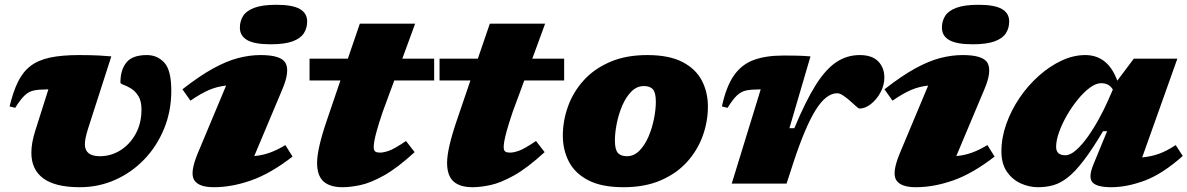

<svg xmlns="http://www.w3.org/2000/svg" viewBox="-20 -767 4960 802"><path d="M695.5 -388.5Q695.5 -302.5 665.2 -229Q635 -155.5 582.2 -100.8Q529.5 -46 460.5 -15.5Q391.5 15 313.5 15Q211 15 161 -21.8Q111 -58.5 111 -129Q111 -170 127.5 -221.5L182 -393.5H174.5Q142 -393.5 121 -389Q100 -384.5 82.8 -368.2Q65.5 -352 43.5 -316.5L20 -322.5Q35 -384.5 55.5 -426Q76 -467.5 108 -491.8Q140 -516 189 -526.5Q238 -537 310.5 -537Q337.5 -537 357 -536.5Q376.5 -536 396.5 -535Q416.5 -534 445 -531.5L347 -227Q334.5 -187 334.5 -164.5Q334.5 -114.5 397.5 -114.5Q443.5 -114.5 483 -139.2Q522.5 -164 546.8 -208Q571 -252 571 -309.5Q571 -345.5 557.8 -366.2Q544.5 -387 527 -397.5Q509.5 -408 496.2 -412.8Q483 -417.5 483 -422Q483 -475 508 -506Q533 -537 593.5 -537Q637.5 -537 666.5 -505.2Q695.5 -473.5 695.5 -388.5Z M982 -651.5Q982 -679 995.5 -700.5Q1009 -722 1042.5 -734.5Q1076 -747 1135 -747Q1201.5 -747 1232.2 -729.5Q1263 -712 1263 -677.5Q1263 -650 1249.5 -628.5Q1236 -607 1202.8 -594.5Q1169.5 -582 1110 -582Q1043.5 -582 1012.8 -599.5Q982 -617 982 -651.5ZM806 -126.5 924.5 -409.5Q886.5 -405.5 852.8 -391Q819 -376.5 775.5 -346.5L742 -394Q813 -449.5 869.8 -480.8Q926.5 -512 974.8 -524.5Q1023 -537 1068.5 -537Q1156.5 -537 1173.5 -502.2Q1190.5 -467.5 1160 -395.5L1042 -115Q1078 -118.5 1108.5 -129.8Q1139 -141 1172 -161L1202 -113Q1110.5 -42 1029.2 -13.5Q948 15 873.5 15Q809 15 790.8 -15.5Q772.5 -46 806 -126.5Z M1273 -431V-522H1433L1483 -668H1714L1660.5 -522H1793.5V-431H1627L1578.5 -299.5Q1562 -250.5 1554 -221.5Q1546 -192.5 1543.5 -177.2Q1541 -162 1541 -153.5Q1541 -138 1547.8 -133.8Q1554.5 -129.5 1567.5 -129.5Q1582 -129.5 1604.5 -137.2Q1627 -145 1676 -178L1712 -131.5Q1639.5 -65 1583.8 -34Q1528 -3 1485.8 6Q1443.5 15 1411 15Q1358 15 1331.2 -9.2Q1304.5 -33.5 1304.5 -87Q1304.5 -145.5 1346 -266.5L1402 -431Z M1816 -431V-522H1976L2026 -668H2257L2203.5 -522H2336.5V-431H2170L2121.5 -299.5Q2105 -250.5 2097 -221.5Q2089 -192.5 2086.5 -177.2Q2084 -162 2084 -153.5Q2084 -138 2090.8 -133.8Q2097.5 -129.5 2110.5 -129.5Q2125 -129.5 2147.5 -137.2Q2170 -145 2219 -178L2255 -131.5Q2182.5 -65 2126.8 -34Q2071 -3 2028.8 6Q1986.5 15 1954 15Q1901 15 1874.2 -9.2Q1847.5 -33.5 1847.5 -87Q1847.5 -145.5 1889 -266.5L1945 -431Z M2683.5 -537Q2775 -537 2830.8 -508Q2886.5 -479 2911.8 -430.2Q2937 -381.5 2937 -322Q2937 -259 2915.2 -199Q2893.5 -139 2850 -90.8Q2806.5 -42.5 2740.2 -13.8Q2674 15 2584.5 15Q2493 15 2437.2 -14Q2381.5 -43 2356.2 -92Q2331 -141 2331 -200Q2331 -263 2352.8 -323Q2374.5 -383 2418 -431.2Q2461.5 -479.5 2528 -508.2Q2594.5 -537 2683.5 -537ZM2598.5 -114.5Q2628 -114.5 2650.8 -137.5Q2673.5 -160.5 2688.8 -196.2Q2704 -232 2711.8 -271Q2719.5 -310 2719.5 -342Q2719.5 -379 2707.8 -393.2Q2696 -407.5 2669.5 -407.5Q2640 -407.5 2617.2 -384.5Q2594.5 -361.5 2579.2 -325.8Q2564 -290 2556.2 -251Q2548.5 -212 2548.5 -180Q2548.5 -143 2560.5 -128.8Q2572.5 -114.5 2598.5 -114.5Z M3157.5 -393.5H3150Q3117.5 -393.5 3096.5 -389Q3075.5 -384.5 3058.2 -368.2Q3041 -352 3019 -316.5L2995.5 -322.5Q3013.5 -406 3045.8 -452Q3078 -498 3128.5 -516.5Q3179 -535 3251 -535Q3279 -535 3297 -534.8Q3315 -534.5 3330.5 -533.8Q3346 -533 3365.5 -531.5L3277.5 -231.5H3298Q3344.5 -343.5 3386.5 -410.5Q3428.5 -477.5 3473 -507.2Q3517.5 -537 3571 -537Q3622.5 -537 3648.2 -510.8Q3674 -484.5 3674 -443Q3674 -411 3658 -381.2Q3642 -351.5 3618 -332.5Q3594 -313.5 3569.5 -313.5Q3566.5 -313.5 3553.8 -325Q3541 -336.5 3528 -348Q3515 -359.5 3501.2 -368.5Q3487.5 -377.5 3477 -377.5Q3430.5 -377.5 3386.5 -306.5Q3342.5 -235.5 3294 -87.5L3265.5 0H3036.5Z M3914.5 -651.5Q3914.5 -679 3928 -700.5Q3941.5 -722 3975 -734.5Q4008.5 -747 4067.5 -747Q4134 -747 4164.8 -729.5Q4195.5 -712 4195.5 -677.5Q4195.5 -650 4182 -628.5Q4168.5 -607 4135.2 -594.5Q4102 -582 4042.5 -582Q3976 -582 3945.2 -599.5Q3914.5 -617 3914.5 -651.5ZM3738.5 -126.5 3857 -409.5Q3819 -405.5 3785.2 -391Q3751.5 -376.5 3708 -346.5L3674.5 -394Q3745.5 -449.5 3802.2 -480.8Q3859 -512 3907.2 -524.5Q3955.5 -537 4001 -537Q4089 -537 4106 -502.2Q4123 -467.5 4092.5 -395.5L3974.5 -115Q4010.5 -118.5 4041 -129.8Q4071.5 -141 4104.5 -161L4134.5 -113Q4043 -42 3961.8 -13.5Q3880.5 15 3806 15Q3741.5 15 3723.2 -15.5Q3705 -46 3738.5 -126.5Z M4547.5 -80.5 4604.5 -219H4587.5Q4542.5 -143.5 4507 -97Q4471.5 -50.5 4440.8 -26.2Q4410 -2 4380 6.5Q4350 15 4316 15Q4278.5 15 4243.5 -1Q4208.5 -17 4185.8 -50Q4163 -83 4163 -134.5Q4163 -192 4183.5 -249.5Q4204 -307 4239 -358.5Q4274 -410 4319.2 -450.2Q4364.5 -490.5 4414.2 -513.8Q4464 -537 4513 -537Q4608 -537 4647 -430L4716 -522H4898L4751 -109.5Q4788.5 -113 4820.8 -124.5Q4853 -136 4891 -161L4920.5 -115.5Q4835.5 -40 4761.2 -12.5Q4687 15 4622 15Q4561.5 15 4543.2 -5.5Q4525 -26 4547.5 -80.5ZM4391.5 -153.5Q4391.5 -118.5 4430 -118.5Q4450.5 -118.5 4474.8 -139.8Q4499 -161 4523.2 -195Q4547.5 -229 4569.2 -268.5Q4591 -308 4607 -344L4628.5 -393Q4618 -409 4606 -414.2Q4594 -419.5 4579.5 -419.5Q4558 -419.5 4532.8 -401Q4507.5 -382.5 4482.8 -352.2Q4458 -322 4437.2 -286.2Q4416.5 -250.5 4404 -215.5Q4391.5 -180.5 4391.5 -153.5Z"/></svg>

Font: Newsreader Caption ExtraBold
Style: Italic
Weight: 800
Italic angle: -17°
Designer: Hugues Gentile
Foundry: Production Type
Version: Version 1.001